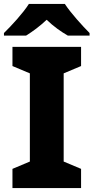

<svg xmlns="http://www.w3.org/2000/svg" viewBox="-30 -951 473 971"><path d="M298 -931H116C87 -885 28 -821 -10 -784V-771H102C137 -793 171 -818 206 -851C240 -818 278 -791 313 -771H423V-784C388 -819 328 -885 298 -931ZM380 0V-97L292 -134V-580L380 -617V-714H33V-617L121 -580V-134L33 -97V0Z"/></svg>

Font: Noto Sans Telugu ExtraBold
Style: Regular
Weight: 800
Designer: Jelle Bosma - Monotype Design Team
Foundry: Monotype Imaging Inc.
Version: Version 2.005